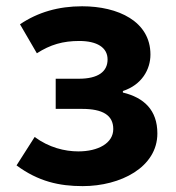

<svg xmlns="http://www.w3.org/2000/svg" viewBox="-20 -594 574 627"><path d="M250 13.8C373.8 13.8 493.9 -47.9 493.9 -158.2C493.9 -234.8 449.9 -275.3 381.3 -291.8V-296.8C443.1 -316.9 471.3 -367.3 471.3 -415.9C471.3 -524.4 365.4 -573.5 248.2 -573.5C171.1 -573.5 104.1 -554.3 45.3 -514.7L100.4 -420C144.4 -448.3 185.4 -460.2 238.9 -460.2C296.7 -460.2 331.3 -438.9 331.3 -399.9C331.3 -359.6 299.7 -336.9 237.6 -336.9H161.9V-238.4H248C315.3 -238.4 349.9 -217.9 349.9 -172.6C349.9 -126.3 300.5 -99.6 235.8 -99.6C191.6 -99.6 139.7 -112.2 93.2 -146.7L34 -53.9C105 -1.3 173.7 13.8 250 13.8Z"/></svg>

Font: Source Han Sans JP VF
Style: Regular
Weight: 250
Designer: Ryoko NISHIZUKA 西塚涼子 (kana, bopomofo & ideographs); Paul D. Hunt (Latin, Greek & Cyrillic); Sandoll Communications 산돌커뮤니
Foundry: Adobe
Version: Version 2.004;hotconv 1.0.118;makeotfexe 2.5.65603